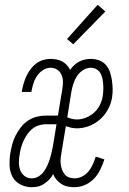

<svg xmlns="http://www.w3.org/2000/svg" viewBox="-20 -774 540 802"><path d="M112 8Q87 8 65 -3.5Q43 -15 32 -36Q21 -57 20 -82.5Q19 -108 23 -133Q26 -152 31 -171Q36 -190 45 -207.5Q54 -225 66.5 -241.5Q79 -258 96 -269.5Q113 -281 132 -286Q151 -291 170 -291H222L240 -400Q243 -416 243 -431.5Q243 -447 237 -461Q231 -475 219 -483Q207 -491 191 -491Q175 -491 160 -481.5Q145 -472 135 -457.5Q125 -443 120 -427Q115 -411 112 -395L111 -390H71L72 -397Q75 -412 79.5 -427.5Q84 -443 91 -457.5Q98 -472 108 -485.5Q118 -499 131.5 -509Q145 -519 160.5 -523.5Q176 -528 191 -528Q204 -528 216.5 -525.5Q229 -523 239.5 -517.5Q250 -512 258.5 -503Q267 -494 273 -482Q280 -493 290 -502Q300 -511 311.5 -517Q323 -523 335.5 -525.5Q348 -528 360 -528Q378 -528 395 -521.5Q412 -515 423 -502Q434 -489 439.5 -472.5Q445 -456 447.5 -438.5Q450 -421 450.5 -403Q451 -385 448 -366Q444 -341 431 -317Q418 -293 397.5 -275Q377 -257 352 -247.5Q327 -238 301 -238Q289 -238 277.5 -240.5Q266 -243 255 -247L237 -138Q235 -126 233.5 -113.5Q232 -101 233.5 -89Q235 -77 239 -66Q243 -55 250 -46Q257 -37 268.5 -33Q280 -29 292 -29Q308 -29 323.5 -37Q339 -45 350 -58.5Q361 -72 368 -88Q375 -104 380 -120L416 -108Q409 -87 399 -66Q389 -45 373 -28Q357 -11 335 -1.5Q313 8 291 8Q276 8 262 5Q248 2 236.5 -5.5Q225 -13 216 -23.5Q207 -34 202 -47Q196 -35 186 -24.5Q176 -14 164 -6Q152 2 139 5Q126 8 112 8ZM302 -275Q320 -275 339 -282.5Q358 -290 373 -303.5Q388 -317 397 -335Q406 -353 409 -372Q411 -385 411.5 -397.5Q412 -410 411 -422.5Q410 -435 407.5 -447Q405 -459 399 -469Q393 -479 382.5 -485Q372 -491 359 -491Q343 -491 327 -481Q311 -471 301.5 -456Q292 -441 286.5 -424Q281 -407 278 -390L261 -284Q270 -280 280.5 -277.5Q291 -275 302 -275ZM113 -29Q127 -29 140 -36.5Q153 -44 162 -56Q171 -68 177 -81Q183 -94 187.5 -108Q192 -122 195 -135.5Q198 -149 201 -163L216 -255H170Q156 -255 141 -250Q126 -245 114 -235Q102 -225 93.5 -212.5Q85 -200 78.5 -186Q72 -172 68 -157.5Q64 -143 62 -129Q59 -112 59 -95Q59 -78 64.5 -63Q70 -48 83 -38.5Q96 -29 113 -29ZM286 -589 260 -611 388 -754 420 -726Z"/></svg>

Font: Iosevka SS18 Extralight
Style: Italic
Weight: 200
Italic angle: -9°
Monospace: yes
Designer: Belleve Invis
Foundry: Belleve Invis
Version: Version 25.1.1; ttfautohint (v1.8.4)